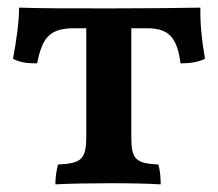

<svg xmlns="http://www.w3.org/2000/svg" viewBox="-20 -480 570 503"><path d="M505 -460C447 -459 370 -458 268 -458C159 -458 89 -458 30 -460C30 -424 23 -373 14 -326C33 -316 52 -314 77 -314C91 -379 107 -406 175 -406H206V-121C206 -61 191 -52 132 -49C128 -35 125 -13 125 3C157 1 219 0 271 0C321 0 369 1 401 3C401 -14 399 -36 395 -49C336 -52 324 -62 324 -121V-406H365C423 -406 444 -381 453 -314C477 -314 499 -317 517 -326C508 -378 504 -424 505 -460Z"/></svg>

Font: Vollkorn Semibold
Style: Regular
Weight: 600
Designer: Friedrich Althausen
Foundry: Friedrich Althausen
Version: Version 4.015;PS 004.015;hotconv 1.0.88;makeotf.lib2.5.64775